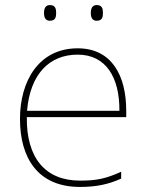

<svg xmlns="http://www.w3.org/2000/svg" viewBox="-20 -729 580 759"><path d="M154 -678C154 -661 159 -647 177 -647C199 -647 202 -661 202 -678C202 -694 199 -709 177 -709C159 -709 154 -694 154 -678ZM339 -678C339 -661 344 -647 362 -647C384 -647 387 -661 387 -678C387 -694 384 -709 362 -709C344 -709 339 -694 339 -678ZM287 -538C133 -538 59 -408 59 -259C59 -104 130 10 296 10C360 10 408 0 459 -23V-50C397 -22 360 -15 296 -15C159 -15 84 -105 86 -266H479V-291C479 -430 422 -538 287 -538ZM287 -513C399 -513 453 -423 452 -291H87C99 -436 175 -513 287 -513Z"/></svg>

Font: Noto Sans Syriac Eastern Thin
Style: Regular
Weight: 100
Designer: Patrick Giasson and the Monotype Design Team
Foundry: Monotype Imaging Inc.
Version: Version 3.001